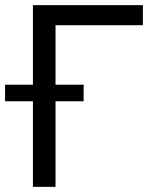

<svg xmlns="http://www.w3.org/2000/svg" viewBox="-50 -727 616 747"><path d="M505.9 -628.9H166V-397.5H275.4V-333H166V0H78.1V-333H-30.3V-397.5H78.1V-707H505.9Z"/></svg>

Font: Pretendard GOV
Style: Regular
Weight: 400
Designer: Base glyphs from Inter by Rasmus Andersson; Hangeul glyphs from Noto Sans CJK(Source Han Sans) by Jang Soo-young and Kan
Foundry: Kil Hyung-jin
Version: Version 1.309